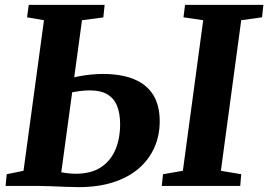

<svg xmlns="http://www.w3.org/2000/svg" viewBox="-20 -763 1101 788"><path d="M303.5 5Q281 5 249.8 3.8Q218.5 2.5 187.2 1.2Q156 0 134 0H3L7.5 -48L76.5 -62L160.5 -680L91 -692L98 -743H409.5L404 -691.5L316.5 -680L231.5 -56Q243.5 -53.5 259.5 -51.8Q275.5 -50 292 -50Q353.5 -50 393.8 -76.2Q434 -102.5 453.5 -148.5Q473 -194.5 473 -253Q473 -298 460.2 -329Q447.5 -360 420.2 -376Q393 -392 349 -392Q328 -392 305.8 -389Q283.5 -386 267.5 -382.5L275 -443Q290 -447.5 311.2 -451.2Q332.5 -455 356 -457.2Q379.5 -459.5 401 -459.5Q477.5 -459.5 529.5 -438.2Q581.5 -417 608.5 -374Q635.5 -331 635.5 -265.5Q635.5 -206 613 -156.2Q590.5 -106.5 547.8 -70.2Q505 -34 443.5 -14.5Q382 5 303.5 5ZM644 0 649 -48 730.5 -62 814 -680 733 -692 739.5 -743H1061L1055.5 -692L970 -680L886.5 -62L970 -48L966 0Z"/></svg>

Font: Merriweather 20pt ExtraBold
Style: Italic
Weight: 800
Italic angle: -7.8°
Version: Version 2.101